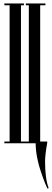

<svg xmlns="http://www.w3.org/2000/svg" viewBox="-20 -820 298 1099"><path d="M258 255Q259 258 254 259Q252 260 251 258Q251 257 245.5 246Q240 235 238 229Q209 154 198 107Q184 49 184 0H5V-10H35V-790H5V-800H117V-790H100V-10H145V-790H128V-800H240V-790H210V-10H250Q251 -6 250 0Q238 66 238 105Q238 202 258 255Z"/></svg>

Font: Cathisma Unicode
Style: Normal
Weight: 400
Version: Version 1.0